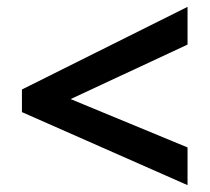

<svg xmlns="http://www.w3.org/2000/svg" viewBox="-20 -642 612 560"><path d="M527 -102 44 -315V-381L527 -622V-512L186 -353L527 -212Z"/></svg>

Font: Noto Sans UI
Style: Bold
Weight: 700
Designer: Monotype Design Team
Foundry: Monotype Imaging Inc.
Version: Version 1.901